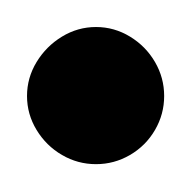

<svg xmlns="http://www.w3.org/2000/svg" viewBox="-20 -190 140 140"><g transform="rotate(-90 50.0 -120.0)"><path d="M0.3 -120Q0.3 -106.7 7 -95.2Q13.7 -83.7 25.2 -77Q36.7 -70.3 50 -70.3Q63.3 -70.3 74.8 -77Q86.3 -83.7 93.3 -95.2Q100.3 -106.7 100.3 -120Q100.3 -133.3 93.3 -144.8Q86.3 -156.3 74.8 -163.3Q63.3 -170.3 50 -170.3Q36.7 -170.3 25.2 -163.3Q13.7 -156.3 7 -144.8Q0.3 -133.3 0.3 -120Z"/></g></svg>

Font: Linefont Thin
Style: Regular
Weight: 100
Monospace: yes
Version: Version 3.002;gftools[0.9.33]